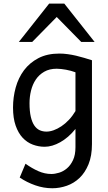

<svg xmlns="http://www.w3.org/2000/svg" viewBox="-20 -801 589 1051"><path d="M393.1 -405.3Q381.3 -409.7 368.2 -413.3Q355 -417 341.3 -419.4Q327.6 -421.9 314.7 -423.3Q301.8 -424.8 290.5 -424.8Q250.5 -424.8 222.2 -408.4Q193.8 -392.1 176 -365.5Q158.2 -338.9 149.9 -305.2Q141.6 -271.5 141.6 -236.8Q141.6 -191.4 148.7 -161.4Q155.8 -131.3 168.2 -113.5Q180.7 -95.7 197.5 -88.1Q214.4 -80.6 234.4 -80.6Q252.9 -80.6 273.9 -88.1Q294.9 -95.7 316.2 -109.9Q337.4 -124 357.2 -145Q377 -166 393.1 -192.9ZM483.4 -12.2Q483.4 52.2 464.6 98.1Q445.8 144 415.3 173.1Q384.8 202.1 345.7 215.8Q306.6 229.5 266.1 229.5Q219.2 229.5 173.1 213.4Q127 197.3 87.9 170.9L119.6 95.2Q154.3 120.1 189.5 135.7Q224.6 151.4 261.2 151.4Q280.3 151.4 303.2 144.5Q326.2 137.7 346.2 120.8Q366.2 104 379.6 75.7Q393.1 47.4 393.1 4.9V-95.2Q374 -71.3 352.8 -53Q331.5 -34.7 309.8 -22.5Q288.1 -10.3 266.4 -3.9Q244.6 2.4 224.6 2.4Q190.9 2.4 159.7 -9.3Q128.4 -21 104.2 -46.6Q80.1 -72.3 65.7 -113.3Q51.3 -154.3 51.3 -212.4Q51.3 -268.6 65.9 -321.8Q80.6 -375 111.3 -416.3Q142.1 -457.5 190.2 -482.7Q238.3 -507.8 305.2 -507.8Q327.1 -507.8 350.3 -504.6Q373.5 -501.5 396.5 -496.1Q419.4 -490.7 441.4 -484.1Q463.4 -477.5 483.4 -471.2ZM83 -571.3 249 -781.2H332L498 -571.3H424.8L290.5 -708L156.2 -571.3Z"/></svg>

Font: Andika Compact
Style: Regular
Weight: 400
Designer: Victor Gaultney, Annie Olsen, Julie Remington, Don Collingsworth, Eric Hays, Becca Hirsbrunner
Foundry: SIL International
Version: Version 5.000 ; LnSpcTght